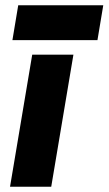

<svg xmlns="http://www.w3.org/2000/svg" viewBox="-20 -707 411 727"><path d="M18 0 102 -500H258L174 0ZM27 -555 49 -687H371L349 -555Z"/></svg>

Font: Figtree Light ExtraBold
Style: Italic
Weight: 800
Italic angle: -9.5°
Version: Version 2.001;gftools[0.9.30]